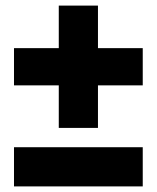

<svg xmlns="http://www.w3.org/2000/svg" viewBox="-20 -650 560 686"><path d="M330 -478H490V-345H330V-193H190V-345H30V-478H190V-630H330ZM30 16V-124H490V16Z"/></svg>

Font: Gontserrat Black
Style: Regular
Weight: 900
Designer: Julieta Ulanovsky
Foundry: Julieta Ulanovsky
Version: Version 6.001